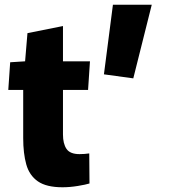

<svg xmlns="http://www.w3.org/2000/svg" viewBox="-20 -779 738 811"><path d="M244 12Q176 12 140 -13Q104 -38 91 -84.5Q78 -131 78 -196V-399H15L23 -516L86 -520L96 -639L246 -669V-520H360L352 -399H246V-211Q246 -172 261 -150Q276 -128 316 -128Q338 -128 357 -131L358 -4Q342 1 308.5 6.5Q275 12 244 12ZM543 -448 419 -465 457 -759H621Z"/></svg>

Font: Murecho
Style: Bold
Weight: 700
Designer: Neil Summerour
Foundry: Positype
Version: Version 1.010; ttfautohint (v1.8.3)